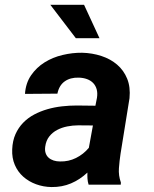

<svg xmlns="http://www.w3.org/2000/svg" viewBox="-20 -754 627 784"><path d="M341.8 0Q337.9 -12.7 337.2 -24.7Q336.4 -36.6 336.9 -49.3Q306.2 -20.5 269.8 -5.1Q233.4 10.3 190.4 9.8Q157.2 9.3 127.2 -1.7Q97.2 -12.7 75 -32.5Q52.7 -52.2 40.5 -80.6Q28.3 -108.9 29.8 -144Q31.2 -179.2 43.2 -206.1Q55.2 -232.9 74.7 -252.9Q94.2 -272.9 119.6 -286.4Q145 -299.8 173.8 -308.1Q202.6 -316.4 233.2 -319.8Q263.7 -323.2 293.5 -323.2L369.6 -322.3L376 -355Q378.9 -374 374.8 -389.2Q370.6 -404.3 360.6 -414.8Q350.6 -425.3 335.4 -430.9Q320.3 -436.5 301.3 -437Q267.1 -438 244.1 -421.6Q221.2 -405.3 214.4 -371.6L82 -370.6Q85 -414.6 106.9 -446.5Q128.9 -478.5 162.1 -499.3Q195.3 -520 235.6 -529.5Q275.9 -539.1 315.4 -538.6Q356.9 -537.6 394 -525.4Q431.2 -513.2 458.3 -490Q485.4 -466.8 499.3 -432.6Q513.2 -398.4 508.8 -353L472.2 -126Q467.8 -97.2 465.6 -67.1Q463.4 -37.1 473.6 -8.8L473.1 0ZM225.1 -94.7Q259.8 -93.8 290.3 -108.9Q320.8 -124 342.8 -150.4L359.4 -241.7L299.3 -242.2Q277.3 -242.2 254.9 -237.8Q232.4 -233.4 213.4 -223.4Q194.3 -213.4 181.2 -196.8Q168 -180.2 164.6 -154.8Q162.6 -139.6 166.5 -128.4Q170.4 -117.2 178.7 -109.9Q187 -102.5 199 -98.6Q210.9 -94.7 225.1 -94.7ZM386.2 -598.1H289.6L185.5 -734.4H323.2Z"/></svg>

Font: TypoPRO Roboto Mono
Style: Bold Italic
Weight: 700
Designer: Google
Version: Version 2.000986; 2015; ttfautohint (v1.3)